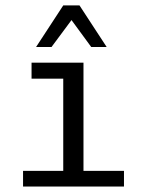

<svg xmlns="http://www.w3.org/2000/svg" viewBox="-20 -684 540 704"><path d="M95.7 -454.1H286.1V-57.6H434.6V0H64.5V-57.6H211.9V-395.5H95.7ZM211.9 -664.1H271.5L371.1 -511.7H314.5L242.2 -610.4L168.9 -511.7H112.3Z"/></svg>

Font: BabelStone Xiangqi Colour
Style: Regular
Weight: 400
Designer: Andrew West
Foundry: BabelStone
Version: Version 11.001 November 01, 2021